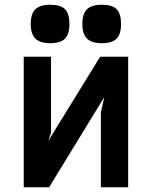

<svg xmlns="http://www.w3.org/2000/svg" viewBox="-20 -789 640 809"><path d="M80 -550H195V-230L184 -196L402 -550H520V0H405V-315L419.5 -380L187 0H80ZM109.5 -688Q109.5 -731 129 -750Q148.5 -769 191.5 -769Q235.5 -769 254 -750.2Q272.5 -731.5 272.5 -688Q272.5 -645 253.8 -626Q235 -607 191.5 -607Q149 -607 129.2 -626.2Q109.5 -645.5 109.5 -688ZM327 -688Q327 -731 346.5 -750Q366 -769 409 -769Q453 -769 471.5 -750.2Q490 -731.5 490 -688Q490 -645 471.2 -626Q452.5 -607 409 -607Q366.5 -607 346.8 -626.2Q327 -645.5 327 -688Z"/></svg>

Font: JuliaMono
Style: Bold
Weight: 700
Monospace: yes
Designer: cormullion
Foundry: corm
Version: Version 0.055; ttfautohint (v1.8.4)